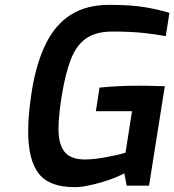

<svg xmlns="http://www.w3.org/2000/svg" viewBox="-20 -765 718 791"><path d="M287 6Q183 6 139.5 -50Q96 -106 96 -225Q96 -266 100.5 -309.5Q105 -353 112 -396Q131 -509 170 -587Q209 -665 273 -705Q337 -745 430 -745Q519 -745 576 -735.5Q633 -726 678 -712L663 -616Q628 -623 573.5 -629Q519 -635 443 -635Q375 -635 334.5 -606.5Q294 -578 271.5 -519.5Q249 -461 234 -368Q221 -285 221 -233Q221 -171 246 -139.5Q271 -108 330 -108Q350 -108 374.5 -111Q399 -114 422.5 -118.5Q446 -123 465.5 -127.5Q485 -132 497 -136L524 -307H375L390 -404Q417 -407 459 -409.5Q501 -412 558 -412Q573 -412 592 -411.5Q611 -411 629 -410.5Q647 -410 659 -410L594 0H502L492 -51Q478 -43 453.5 -33Q429 -23 400 -14.5Q371 -6 341.5 0Q312 6 287 6Z"/></svg>

Font: Exo Thin SemiBold
Style: Italic
Weight: 600
Italic angle: -9°
Version: Version 2.000